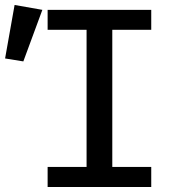

<svg xmlns="http://www.w3.org/2000/svg" viewBox="-89 -746 724 766"><path d="M101 -706.7H514.4V-627.2H359V-80H514.4V0H101V-80H256.4V-627.2H101ZM-68.7 -512.8 -30.8 -726.2 80 -706.7 4.1 -501Z"/></svg>

Font: Fira Code Fixed Retina
Style: Regular
Weight: 450
Monospace: yes
Designer: Carrois Corporate, Edenspiekermann AG, Nikita Prokopov
Foundry: Carrois Corporate, Edenspiekermann AG, Nikita Prokopov
Version: Version 5.002